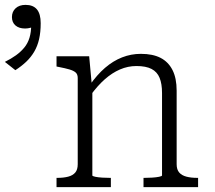

<svg xmlns="http://www.w3.org/2000/svg" viewBox="-214 -768 883 788"><path d="M18 0V-38H21Q47 -38 66 -43Q85 -48 95 -60Q105 -72 105 -94V-448Q105 -463 96.5 -470.5Q88 -478 71 -483Q54 -488 28 -493L18 -495V-537H152L163 -417L165 -413V-48Q165 -45 177 -42.5Q189 -40 206 -39Q223 -38 237 -38H241V0ZM599 0H375V-38H379Q393 -38 410 -39Q427 -40 439 -42.5Q451 -45 451 -48V-386Q451 -424 441 -448.5Q431 -473 408 -485Q385 -497 346 -497Q311 -497 278.5 -483Q246 -469 216 -442.5Q186 -416 157 -376L154 -418Q184 -461 217 -489.5Q250 -518 287 -532.5Q324 -547 364 -547Q413 -547 445 -530.5Q477 -514 494 -480.5Q511 -447 511 -396V-94Q511 -72 521.5 -60Q532 -48 551 -43Q570 -38 596 -38H599ZM-151 -480 -194 -514Q-168 -527 -148.5 -541Q-129 -555 -114.5 -572.5Q-100 -590 -93 -613Q-86 -636 -86 -665H-70Q-78 -657 -89 -654Q-100 -651 -111 -651Q-136 -651 -150.5 -663.5Q-165 -676 -165 -698Q-165 -720 -150 -734Q-135 -748 -109 -748Q-78 -748 -62.5 -729.5Q-47 -711 -47 -673Q-47 -636 -53.5 -607.5Q-60 -579 -73.5 -556Q-87 -533 -106.5 -514.5Q-126 -496 -151 -480Z"/></svg>

Font: Roboto Serif ExtraLight
Style: Regular
Weight: 250
Version: Version 1.007